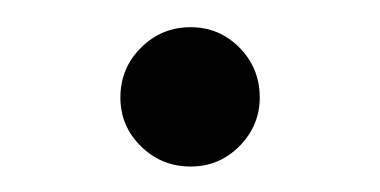

<svg xmlns="http://www.w3.org/2000/svg" viewBox="-20 -120 285 144"><path d="M70.3 -46.9Q70.3 -68.8 85.7 -84.2Q101.1 -99.6 123 -99.6Q144.5 -99.6 159.7 -84.2Q174.8 -68.8 174.8 -46.9Q174.8 -25.9 159.7 -10.5Q144.5 4.9 123 4.9Q101.1 4.9 85.7 -10.3Q70.3 -25.4 70.3 -46.9Z"/></svg>

Font: Pretendard Std Light
Style: Regular
Weight: 300
Designer: Base glyphs from Inter by Rasmus Andersson; Hangeul glyphs from Noto Sans CJK(Source Han Sans) by Jang Soo-young and Kan
Foundry: Kil Hyung-jin
Version: Version 1.309